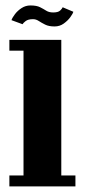

<svg xmlns="http://www.w3.org/2000/svg" viewBox="-20 -666 303 686"><path d="M13.5 0V-39H64V-485H13.5V-523.5H199V-39H249.5V0ZM175 -571.5Q154.5 -571.5 141.5 -578Q128.5 -584.5 118.5 -591Q108.5 -597.5 98 -597.5Q80.5 -597.5 71.8 -590.8Q63 -584 60.5 -579.5L21 -594Q24 -603 33.5 -615.5Q43 -628 57.2 -637.2Q71.5 -646.5 88.5 -646.5Q111 -646.5 123.2 -640.2Q135.5 -634 145.2 -627.8Q155 -621.5 170 -621.5Q187.5 -621.5 194.8 -628.2Q202 -635 204 -640L242 -624Q240.5 -617.5 231.5 -605Q222.5 -592.5 208 -582Q193.5 -571.5 175 -571.5Z"/></svg>

Font: Imbue 10pt ExtraBold
Style: Regular
Weight: 800
Designer: Tyler Finck
Foundry: Etcetera Type Company
Version: Version 1.102; ttfautohint (v1.8.3)